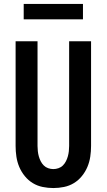

<svg xmlns="http://www.w3.org/2000/svg" viewBox="-20 -944 540 972"><path d="M250 8Q223 8 196 2.5Q169 -3 146 -17Q123 -31 105.5 -52.5Q88 -74 77.5 -99Q67 -124 63 -151Q59 -178 59 -205V-735H170V-205Q170 -192 171.5 -178.5Q173 -165 176.5 -152.5Q180 -140 186 -128Q192 -116 201.5 -106.5Q211 -97 224 -92.5Q237 -88 250 -88Q263 -88 276 -92.5Q289 -97 298.5 -106.5Q308 -116 314 -128Q320 -140 323.5 -152.5Q327 -165 328.5 -178.5Q330 -192 330 -205V-735H441V-205Q441 -178 437 -151Q433 -124 422.5 -99Q412 -74 394.5 -52.5Q377 -31 354 -17Q331 -3 304 2.5Q277 8 250 8ZM100 -846V-924H400V-846Z"/></svg>

Font: Zed Mono
Style: Bold
Weight: 700
Monospace: yes
Designer: Belleve Invis
Foundry: Belleve Invis
Version: Version 1.0.0; ttfautohint (v1.8.4)